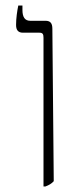

<svg xmlns="http://www.w3.org/2000/svg" viewBox="-20 -667 284 693"><path d="M137 6H144C157 1 166 -4 174 -13L169 -563C169 -583 162 -592 144 -592H89C70 -592 61 -605 61 -631V-647H46C42 -628 38 -601 38 -577C38 -558 46 -549 63 -549H122C134 -549 137 -544 137 -531Z"/></svg>

Font: Noto Serif Hebrew SemiCondensed ExtraLight
Style: Regular
Weight: 200
Width: 4
Designer: Monotype Design Team
Foundry: Monotype Imaging Inc.
Version: Version 2.004